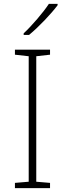

<svg xmlns="http://www.w3.org/2000/svg" viewBox="-20 -970 334 990"><path d="M277 -943V-950H232C204 -907 144 -837 102 -798V-790H130C182 -833 244 -899 277 -943ZM238 0V-27L167 -33V-680L238 -688V-714H57V-688L128 -680V-33L57 -27V0Z"/></svg>

Font: Noto Sans Telugu ExtraLight
Style: Regular
Weight: 200
Designer: Jelle Bosma - Monotype Design Team
Foundry: Monotype Imaging Inc.
Version: Version 2.005